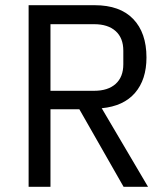

<svg xmlns="http://www.w3.org/2000/svg" viewBox="-20 -718 640 738"><path d="M174 0H90V-698H344Q441 -698 492 -645Q543 -592 543 -497Q543 -412 499 -361Q455 -310 371 -302L549 0H455L285 -298H174ZM342 -369Q395 -369 424.5 -395.5Q454 -422 454 -471V-523Q454 -572 424.5 -598.5Q395 -625 342 -625H174V-369Z"/></svg>

Font: PlemolJP35 Console
Style: Regular
Weight: 400
Version: v2.0.3; ttfautohint (v1.8.4.7-5d5b-dirty) -l 6 -r 45 -G 200 